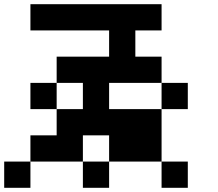

<svg xmlns="http://www.w3.org/2000/svg" viewBox="-20 -895 1040 915"><path d="M0 0V-125H125V0ZM250 -250V-375H375V-500H250V-625H500V-750H125V-875H750V-750H625V-625H750V-500H500V-375H750V-125H500V-250H375V-125H125V-250ZM250 -500V-375H125V-500ZM500 -125V0H375V-125ZM750 -125H875V0H750ZM750 -500H875V-375H750Z"/></svg>

Font: GalmuriMono7 Regular
Style: Regular
Weight: 400
Designer: Lee Minseo (quiple)
Version: Version 2.399;hotconv 1.1.1;makeotfexe 2.6.0 DEVELOPMENT